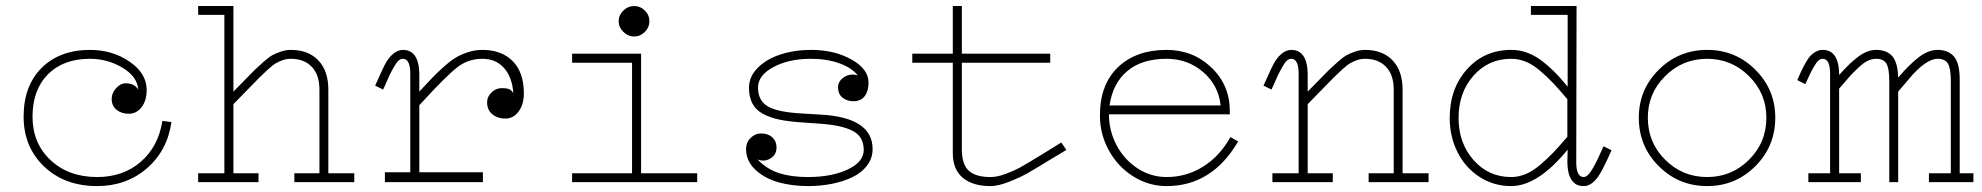

<svg xmlns="http://www.w3.org/2000/svg" viewBox="-20 -610 6636 643"><path d="M280.8 -413.1Q192.4 -413.1 140.6 -361.1Q88.9 -309.1 88.9 -219.2Q88.9 -130.4 149.4 -73.7Q210 -17.1 305.2 -17.1Q392.6 -17.1 451.4 -68.1Q510.3 -119.1 523.9 -205.1L554.2 -201.2Q540.5 -105.5 471.7 -46.1Q402.8 13.2 305.2 13.2Q196.8 13.2 127.9 -52.2Q59.1 -117.7 59.1 -219.2Q59.1 -322.8 119.6 -382.8Q180.2 -442.9 282.2 -442.9Q356.4 -442.9 413.8 -403.6Q471.2 -364.3 471.2 -309.1Q471.2 -272.9 454.1 -251Q437 -229 411.1 -229Q386.7 -229 370.4 -242.2Q354 -255.4 354 -278.8Q354 -297.9 368.7 -314.5Q383.3 -331.1 400.9 -331.1Q430.2 -331.1 442.9 -310.1Q439.9 -353.5 390.1 -383.3Q340.3 -413.1 280.8 -413.1Z M953.6 -413.1Q939.9 -413.1 927.2 -408.7Q914.6 -404.3 904.3 -398.4Q894 -392.6 877 -377Q859.9 -361.3 847.9 -349.4Q835.9 -337.4 808.8 -309.3Q781.7 -281.2 761.7 -261.2V-29.8H845.7V0H643.6V-29.8H731.4V-560.1H643.6V-589.8H761.7V-303.2Q775.4 -316.9 799.6 -341.8Q823.7 -366.7 834.2 -377Q844.7 -387.2 863 -403.3Q881.3 -419.4 893.3 -425.8Q905.3 -432.1 921.4 -437.5Q937.5 -442.9 953.6 -442.9Q1012.7 -442.9 1046.1 -407.7Q1079.6 -372.6 1079.6 -310.1V-29.8H1166.5V0H965.8V-29.8H1049.8V-310.1Q1049.8 -359.4 1024.2 -386.2Q998.5 -413.1 953.6 -413.1Z M1595.2 -442.9Q1659.7 -442.9 1697 -405.3Q1734.4 -367.7 1734.4 -296.9Q1734.4 -260.3 1716.8 -236.6Q1699.2 -212.9 1672.4 -212.9Q1646.5 -212.9 1628.9 -227.3Q1611.3 -241.7 1611.3 -267.1Q1611.3 -286.6 1626.5 -300.8Q1641.6 -314.9 1660.2 -314.9Q1675.3 -314.9 1683.8 -312Q1692.4 -309.1 1699.2 -297.9Q1695.3 -351.6 1668 -382.3Q1640.6 -413.1 1595.2 -413.1Q1547.9 -413.1 1511.2 -384.5Q1474.6 -356 1392.1 -266.1Q1386.7 -260.7 1384.3 -257.8V-33.2H1597.2V0H1269V-33.2H1354V-362.8Q1354 -413.1 1329.1 -413.1Q1321.8 -413.1 1314.7 -407Q1307.6 -400.9 1298.1 -383.8Q1288.6 -366.7 1284.2 -357.2Q1279.8 -347.7 1267.6 -319.8Q1266.1 -316.9 1265.1 -314.7Q1264.2 -312.5 1263.2 -310.1L1236.3 -323.2Q1264.6 -387.7 1274.9 -404.3Q1299.8 -442.4 1329.1 -442.9Q1382.8 -442.9 1384.3 -362.8V-303.2Q1412.6 -334 1429.4 -351.3Q1446.3 -368.7 1469.2 -388.9Q1492.2 -409.2 1510 -419.2Q1527.8 -429.2 1549.8 -436Q1571.8 -442.9 1595.2 -442.9Z M2104 -487.8Q2083 -487.8 2067.4 -503.4Q2051.8 -519 2051.8 -539.1Q2051.8 -559.1 2067.4 -574.5Q2083 -589.8 2104 -589.8Q2124.5 -589.8 2139.6 -574.7Q2154.8 -559.6 2154.8 -539.1Q2154.8 -518.6 2139.6 -503.2Q2124.5 -487.8 2104 -487.8ZM2127 -430.2V-29.8H2314.9V0H1896V-29.8H2096.7V-399.9H1896V-430.2Z M2685.5 13.2Q2632.8 13.2 2587.2 0.5Q2541.5 -12.2 2510.3 -41Q2479 -69.8 2478.5 -109.9Q2478.5 -133.3 2493.9 -148.2Q2509.3 -163.1 2528.3 -163.1Q2552.2 -163.1 2566.4 -150.1Q2580.6 -137.2 2580.6 -116.2Q2580.6 -91.8 2560.1 -79.3Q2539.6 -66.9 2516.6 -76.2Q2549.3 -42.5 2590.1 -29.8Q2630.9 -17.1 2685.5 -17.1Q2765.6 -17.1 2819.1 -42.5Q2872.6 -67.9 2872.6 -107.9Q2872.6 -152.8 2835.4 -171.9Q2798.3 -190.9 2725.6 -195.8L2663.6 -200.2Q2620.1 -203.1 2589.8 -209.5Q2559.6 -215.8 2535.6 -228.5Q2511.7 -241.2 2500 -262.9Q2488.3 -284.7 2488.3 -315.9Q2488.3 -353.5 2517.8 -383.1Q2547.4 -412.6 2594.2 -427.7Q2641.1 -442.9 2696.3 -442.9Q2773.9 -442.9 2831.3 -410.9Q2888.7 -378.9 2888.7 -333Q2888.7 -305.2 2876 -288.1Q2863.3 -271 2837.4 -271Q2817.4 -271 2802 -282.7Q2786.6 -294.4 2786.6 -317.9Q2786.6 -337.9 2806.2 -351.3Q2825.7 -364.7 2852.5 -357.9Q2831.5 -383.8 2790 -398.4Q2748.5 -413.1 2695.3 -413.1Q2622.1 -413.1 2570.3 -385.5Q2518.6 -357.9 2518.6 -316.9Q2518.6 -272.9 2551.5 -253.7Q2584.5 -234.4 2664.6 -230L2730.5 -226.1Q2902.3 -215.8 2902.3 -110.8Q2902.3 -80.1 2884 -55.9Q2865.7 -31.7 2835 -16.8Q2804.2 -2 2766.1 5.6Q2728 13.2 2685.5 13.2Z M3170.9 -399.9H3035.2V-430.2H3170.9V-589.8H3201.2V-430.2H3497.1V-399.9H3201.2V-109.9Q3201.2 -59.1 3224.6 -38.1Q3248 -17.1 3296.9 -17.1Q3319.8 -17.1 3347.9 -27.6Q3376 -38.1 3397.7 -50Q3419.4 -62 3463.9 -89.4Q3466.3 -90.8 3467.8 -91.6Q3469.2 -92.3 3471.2 -93.8Q3473.1 -95.2 3475.1 -96.2L3534.2 -132.8L3551.3 -107.9L3495.1 -74.2Q3446.8 -44.4 3421.9 -30.3Q3397 -16.1 3360.1 -1.5Q3323.2 13.2 3296.9 13.2Q3237.8 13.2 3204.3 -14.6Q3170.9 -42.5 3170.9 -97.2Z M3663.6 -223.1Q3663.6 -327.6 3724.4 -385.3Q3785.2 -442.9 3886.7 -442.9Q3975.1 -442.9 4036.9 -384Q4098.6 -325.2 4098.6 -237.8V-227.1H3693.8Q3693.8 -172.4 3719.2 -124Q3744.6 -75.7 3789.3 -46.4Q3834 -17.1 3886.7 -17.1Q3953.6 -17.1 4009.5 -52.2Q4065.4 -87.4 4100.6 -150.9L4126.5 -136.2Q4039.1 13.2 3886.7 13.2Q3826.7 13.2 3775.1 -19.3Q3723.6 -51.8 3693.6 -106.2Q3663.6 -160.6 3663.6 -223.1ZM4067.9 -256.8Q4060.5 -324.7 4009 -368.9Q3957.5 -413.1 3886.7 -413.1Q3804.2 -413.1 3755.4 -372.1Q3706.5 -331.1 3695.8 -256.8Z M4329.1 -362.8Q4329.1 -413.1 4304.2 -413.1Q4296.9 -413.1 4289.8 -407Q4282.7 -400.9 4273.2 -383.8Q4263.7 -366.7 4259.3 -357.2Q4254.9 -347.7 4242.7 -319.8Q4241.2 -316.9 4240.2 -314.7Q4239.3 -312.5 4238.3 -310.1L4211.4 -323.2Q4239.7 -387.7 4250 -404.3Q4274.9 -442.4 4304.2 -442.9Q4357.9 -442.9 4359.4 -362.8V-303.2Q4373 -316.9 4397.2 -341.8Q4421.4 -366.7 4431.9 -377Q4442.4 -387.2 4460.7 -403.3Q4479 -419.4 4491 -425.8Q4502.9 -432.1 4519 -437.5Q4535.2 -442.9 4551.3 -442.9Q4610.4 -442.9 4643.8 -407.7Q4677.2 -372.6 4677.2 -310.1V-29.8H4764.2V0H4563.5V-29.8H4647.5V-310.1Q4647.5 -359.4 4621.8 -386.2Q4596.2 -413.1 4551.3 -413.1Q4537.6 -413.1 4524.9 -408.7Q4512.2 -404.3 4502 -398.4Q4491.7 -392.6 4474.6 -377Q4457.5 -361.3 4445.6 -349.4Q4433.6 -337.4 4406.5 -309.3Q4379.4 -281.2 4359.4 -261.2V-29.8H4443.4V0H4241.2V-29.8H4329.1Z M5230 -560.1H5106.9V-589.8H5259.8L5258.8 -66.9Q5258.8 -17.1 5283.7 -17.1Q5291 -17.1 5298.8 -24.9Q5306.6 -32.7 5315.9 -49.1Q5325.2 -65.4 5332 -80.3Q5338.9 -95.2 5350.1 -120.1L5377 -106.9Q5347.2 -39.6 5332.5 -19Q5310.1 13.2 5283.7 13.2Q5230.5 13.2 5229 -66.9L5230 -108.9Q5129.9 13.2 5041 13.2Q4982.4 13.2 4934.8 -17.6Q4887.2 -48.3 4861.1 -100.6Q4835 -152.8 4835 -214.8Q4835 -313.5 4893.1 -378.2Q4951.2 -442.9 5041 -442.9Q5092.3 -442.9 5137.5 -410.6Q5182.6 -378.4 5230 -319.8ZM5229 -277.8Q5200.2 -312 5180.4 -332.8Q5160.6 -353.5 5136.5 -374Q5112.3 -394.5 5088.9 -403.8Q5065.4 -413.1 5041 -413.1Q4964.8 -413.1 4914.8 -356.7Q4864.7 -300.3 4864.7 -214.8Q4864.7 -130.9 4914.8 -74Q4964.8 -17.1 5041 -17.1Q5065.4 -17.1 5089.1 -26.9Q5112.8 -36.6 5137.5 -57.6Q5162.1 -78.6 5181.2 -98.4Q5200.2 -118.2 5229 -151.9Z M5697.3 13.2Q5602.1 13.2 5535.2 -53.5Q5468.3 -120.1 5468.3 -215.8Q5468.3 -310.1 5535.2 -376.5Q5602.1 -442.9 5697.3 -442.9Q5792 -442.9 5858.6 -376.5Q5925.3 -310.1 5925.3 -215.8Q5925.3 -120.1 5858.6 -53.5Q5792 13.2 5697.3 13.2ZM5697.3 -17.1Q5779.3 -17.1 5837.4 -75Q5895.5 -132.8 5895.5 -215.8Q5895.5 -297.4 5837.2 -355.2Q5778.8 -413.1 5697.3 -413.1Q5614.7 -413.1 5556.6 -355.2Q5498.5 -297.4 5498.5 -215.8Q5498.5 -132.8 5556.6 -75Q5614.7 -17.1 5697.3 -17.1Z M6588.9 -29.8V0H6439.9V-29.8H6513.2V-337.9Q6513.2 -381.3 6503.4 -397.2Q6493.7 -413.1 6469.2 -413.1Q6434.6 -413.1 6385.3 -359.9Q6372.1 -345.2 6336.9 -303.2V0H6307.1V-337.9Q6307.1 -381.3 6297.4 -397.2Q6287.6 -413.1 6263.2 -413.1Q6249 -413.1 6235.1 -406.5Q6221.2 -399.9 6203.9 -383.5Q6186.5 -367.2 6176.5 -356.2Q6166.5 -345.2 6145 -319.8Q6143.6 -318.4 6142.8 -317.4Q6142.1 -316.4 6141.1 -315.2Q6140.1 -314 6139.2 -313V-29.8H6211.9V0H6036.1V-29.8H6108.9V-362.8Q6108.9 -413.1 6084 -413.1Q6076.7 -413.1 6070.1 -407.5Q6063.5 -401.9 6054.7 -386.5Q6045.9 -371.1 6041.5 -361.8Q6037.1 -352.5 6025.9 -328.1L5999 -341.8Q6007.8 -362.3 6013.4 -374Q6019 -385.7 6027.6 -400.9Q6036.1 -416 6043.7 -423.8Q6051.3 -431.6 6061.8 -437.3Q6072.3 -442.9 6084 -442.9Q6137.7 -442.9 6139.2 -362.8V-358.9Q6175.8 -400.4 6205.1 -421.6Q6234.4 -442.9 6263.2 -442.9Q6297.9 -442.9 6316.7 -422.4Q6335.4 -401.9 6336.9 -350.1Q6376 -396 6407.2 -419.4Q6438.5 -442.9 6469.2 -442.9Q6504.4 -442.9 6523.7 -420.7Q6543 -398.4 6543 -342.8V-29.8Z"/></svg>

Font: Compagnon Light
Style: Regular
Weight: 400
Designer: Juliette Duhe, Lea Pradine
Foundry: Velvetyne Type Foundry
Version: Version 1.000;PS 001.000;hotconv 1.0.88;makeotf.lib2.5.64775